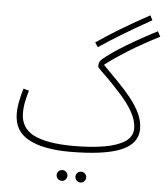

<svg xmlns="http://www.w3.org/2000/svg" viewBox="-63 -853 949 1099"><g transform="rotate(5 411.5 -303.0)"><path d="M363 21Q212 21 127.5 -24.5Q43 -70 43 -171Q43 -205 51 -244Q59 -283 69 -316L101 -307Q93 -280 85.5 -246Q78 -212 78 -178Q78 -90 154.5 -52Q231 -14 383 -14Q483 -14 559 -27Q635 -40 677.5 -68.5Q720 -97 720 -144Q720 -189 692.5 -238Q665 -287 620 -336Q570 -391 540.5 -420Q511 -449 497.5 -462Q484 -475 484 -481Q484 -496 488.5 -505.5Q493 -515 501 -522Q547 -561 628.5 -610.5Q710 -660 807 -710L823 -680Q726 -631 645 -580.5Q564 -530 516 -492Q559 -448 601.5 -405Q644 -362 678.5 -319Q713 -276 733.5 -232.5Q754 -189 754 -144Q754 -59 657.5 -19Q561 21 363 21ZM472 -589 455 -615Q511 -654 583 -698Q655 -742 756 -797L770 -770Q670 -714 599 -670.5Q528 -627 472 -589ZM441 191Q427 191 418 181.5Q409 172 409 160Q409 147 418 138Q427 129 441 129Q453 129 462 138Q471 147 471 160Q471 172 462 181.5Q453 191 441 191ZM333 191Q319 191 310 181.5Q301 172 301 160Q301 147 310 138Q319 129 333 129Q345 129 354 138Q363 147 363 160Q363 172 354 181.5Q345 191 333 191Z"/></g></svg>

Font: Noto Sans Arabic SemCond ExtLt
Style: Regular
Weight: 200
Width: 4
Designer: Monotype Design Team, Nadine Chahine, Nizar Qandah and Khaled Hosny
Foundry: Monotype Imaging Inc.
Version: Version 2.012; ttfautohint (v1.8.4.7-5d5b)